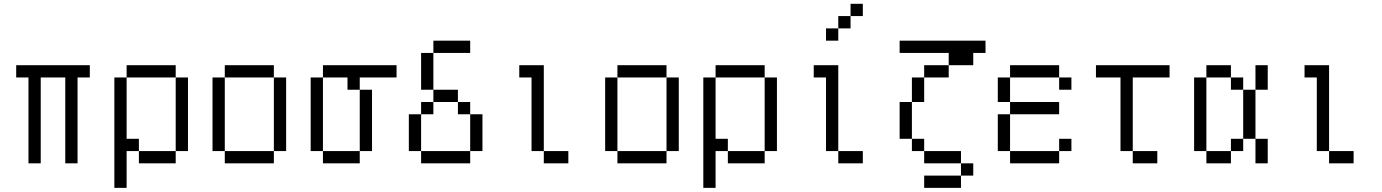

<svg xmlns="http://www.w3.org/2000/svg" viewBox="-20 -832 7040 978"><path d="M437.5 -437.5V-500H62.5V-437.5H125V0H187.5V-437.5H312.5V0H375V-437.5Z M562.5 -437.5V125H625V-62.5H687.5V0H875V-62.5H687.5V-125H625V-437.5ZM875 -62.5H937.5Q937.5 -62.5 937.5 -437.5H875Q875 -437.5 875 -62.5ZM625 -437.5H875V-500H625Z M1125 -62.5V0H1375V-62.5ZM1125 -62.5Q1125 -62.5 1125 -437.5H1062.5Q1062.5 -437.5 1062.5 -62.5ZM1375 -62.5H1437.5Q1437.5 -62.5 1437.5 -437.5H1375Q1375 -437.5 1375 -62.5ZM1125 -437.5H1375V-500H1125Z M2000 -437.5V-500H1625V-437.5H1562.5Q1562.5 -437.5 1562.5 -62.5H1625V0H1812.5V-62.5H1625Q1625 -62.5 1625 -437.5H1750V-375H1812.5V-62.5H1875V-375H1812.5V-437.5Z M2375 -562.5V-625H2187.5V-562.5H2125V-375H2187.5V-312.5H2125V-250H2062.5V-62.5H2125V0H2375V-62.5H2125V-250H2187.5V-312.5H2312.5V-250H2375V-62.5H2437.5V-250H2375V-312.5H2312.5V-375H2187.5V-562.5Z M2875 0V-62.5H2750V0ZM2750 -62.5V-500H2625V-437.5H2687.5Q2687.5 -437.5 2687.5 -62.5Z M3125 -62.5V0H3375V-62.5ZM3125 -62.5Q3125 -62.5 3125 -437.5H3062.5Q3062.5 -437.5 3062.5 -62.5ZM3375 -62.5H3437.5Q3437.5 -62.5 3437.5 -437.5H3375Q3375 -437.5 3375 -62.5ZM3125 -437.5H3375V-500H3125Z M3562.5 -437.5V125H3625V-62.5H3687.5V0H3875V-62.5H3687.5V-125H3625V-437.5ZM3875 -62.5H3937.5Q3937.5 -62.5 3937.5 -437.5H3875Q3875 -437.5 3875 -62.5ZM3625 -437.5H3875V-500H3625Z M4375 0V-62.5H4250V0ZM4375 -750V-812.5H4312.5V-750H4250V-687.5H4187.5V-625H4250V-687.5H4312.5V-750ZM4250 -62.5V-500H4125V-437.5H4187.5Q4187.5 -437.5 4187.5 -62.5Z M4937.5 62.5V0H4875V62.5H4687.5V125H4875V62.5ZM5000 -562.5V-625H4562.5V-562.5H4812.5V-500H4687.5V-437.5H4625Q4625 -437.5 4625 -312.5H4562.5V-125H4625V-62.5H4687.5V0H4875V-62.5H4687.5V-125H4625V-312.5H4687.5Q4687.5 -312.5 4687.5 -437.5H4812.5V-500H4937.5V-562.5Z M5437.5 -62.5V-125H5375V-62.5H5125V0H5375V-62.5ZM5375 -250V-312.5H5125V-250H5062.5V-62.5H5125V-250ZM5437.5 -375V-437.5H5375V-375ZM5125 -312.5Q5125 -312.5 5125 -437.5H5062.5Q5062.5 -437.5 5062.5 -312.5ZM5125 -437.5H5375V-500H5125Z M5875 0V-62.5H5750V0ZM5937.5 -437.5V-500H5562.5V-437.5H5687.5Q5687.5 -437.5 5687.5 -62.5H5750Q5750 -62.5 5750 -437.5Z M6125 -62.5V0H6250V-62.5ZM6125 -62.5Q6125 -62.5 6125 -437.5H6062.5Q6062.5 -437.5 6062.5 -62.5ZM6250 -62.5H6312.5V-125H6250ZM6375 -125Q6375 -125 6375 0H6437.5Q6437.5 0 6437.5 -125ZM6312.5 -125H6375Q6375 -125 6375 -375H6312.5Q6312.5 -375 6312.5 -125ZM6312.5 -375V-437.5H6250V-375ZM6375 -375H6437.5Q6437.5 -375 6437.5 -500H6375Q6375 -500 6375 -375ZM6125 -437.5H6250V-500H6125Z M6875 0V-62.5H6750V0ZM6750 -62.5V-500H6625V-437.5H6687.5Q6687.5 -437.5 6687.5 -62.5Z"/></svg>

Font: Unifont
Style: Regular
Weight: 500
Version: Version 15.1.04